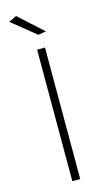

<svg xmlns="http://www.w3.org/2000/svg" viewBox="-135 -940 553 986"><g transform="rotate(-15 141.0 -447.0)"><path d="M60 -894 188 -778 146 -771 19 -874ZM120 -699H162V0H120Z"/></g></svg>

Font: TypoPRO Montserrat
Style: Regular
Weight: 275
Designer: Julieta Ulanovsky
Foundry: Julieta Ulanovsky
Version: Version 6.001